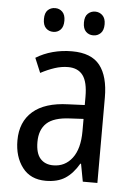

<svg xmlns="http://www.w3.org/2000/svg" viewBox="-53 -762 565 813"><g transform="rotate(5 230.0 -356.0)"><path d="M236 -546Q318 -546 354.5 -499.5Q391 -453 391 -363V0H329L315 -75H312Q287 -32 254.5 -11Q222 10 172 10Q107 10 72.5 -35.5Q38 -81 38 -150Q38 -229 89 -273.5Q140 -318 239 -321L309 -324V-359Q309 -422 288 -450Q267 -478 225 -478Q197 -478 168 -468.5Q139 -459 109 -443L83 -505Q115 -525 154 -535.5Q193 -546 236 -546ZM252 -262Q183 -259 153 -231Q123 -203 123 -151Q123 -103 143 -80.5Q163 -58 198 -58Q248 -58 278.5 -98Q309 -138 309 -213V-265ZM105 -672Q105 -698 117.5 -710Q130 -722 149 -722Q167 -722 179.5 -709.5Q192 -697 192 -672Q192 -646 179.5 -633.5Q167 -621 149 -621Q130 -621 117.5 -633.5Q105 -646 105 -672ZM275 -672Q275 -698 288 -710Q301 -722 319 -722Q337 -722 350 -709.5Q363 -697 363 -672Q363 -646 350 -633.5Q337 -621 319 -621Q300 -621 287.5 -633.5Q275 -646 275 -672Z"/></g></svg>

Font: Noto Sans Hebrew Condensed
Style: Regular
Weight: 400
Width: 3
Designer: Monotype Design Team
Foundry: Monotype Imaging Inc.
Version: Version 2.004; ttfautohint (v1.8.4.7-5d5b)